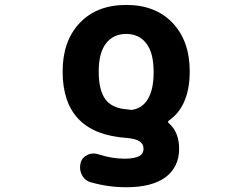

<svg xmlns="http://www.w3.org/2000/svg" viewBox="-20 -578 1040 795"><path d="M502.9 197.3Q427.7 197.3 356.4 176.8Q331.1 169.9 319.3 146.5Q311.5 131.8 311.5 115.2Q311.5 106.4 313.5 97.7Q319.3 74.2 341.8 63.5Q353.5 57.6 367.2 57.6Q377 57.6 385.7 60.5Q443.4 79.1 496.1 79.1Q518.6 79.1 534.2 75.7Q549.8 72.3 557.6 67.9Q565.4 63.5 569.3 56.6Q573.2 49.8 573.7 45.9Q574.2 42 574.2 37.1Q574.2 17.6 557.1 6.8Q540 -3.9 504.9 -6.8Q372.1 -15.6 305.7 -84.5Q239.3 -153.3 239.3 -282.2Q239.3 -408.2 310.1 -482.9Q380.9 -557.6 502.4 -557.6Q624 -557.6 694.8 -482.9Q765.6 -408.2 765.6 -282.2Q765.6 -205.1 740.2 -151.4Q718.8 -106.4 679.7 -79.1Q671.9 -73.2 679.7 -67.4Q721.7 -30.3 721.7 38.1Q721.7 113.3 665 156.2Q608.4 197.3 502.9 197.3ZM419.9 -399.4Q388.7 -360.4 388.7 -282.2Q388.7 -203.1 417 -166Q440.4 -134.8 490.2 -127Q496.1 -126 507.3 -125Q518.6 -124 523.4 -123Q524.4 -123 525.4 -123Q526.4 -123 527.3 -123Q571.3 -130.9 592.8 -168.9Q616.2 -208 616.2 -279.3Q616.2 -360.4 585 -399.4Q554.7 -437.5 502.4 -437.5Q450.2 -437.5 419.9 -399.4Z"/></svg>

Font: Rounded-X Mgen+ 2m bold
Style: Bold
Weight: 700
Designer: [Source Han Sans]
Ryoko NISHIZUKA  (kana & ideographs); Paul D. Hunt (Latin, Greek & Cyrillic); Wenlong ZHANG  (bopomofo
Version: Version 1.059.20150602